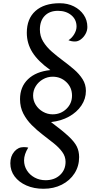

<svg xmlns="http://www.w3.org/2000/svg" viewBox="-20 -883 647 1189"><path d="M512 -320Q512 -271 484 -229.5Q456 -188 407.5 -161Q359 -134 296 -127Q367 -74 404.5 -39Q442 -4 456 25Q470 54 470 90Q470 146 441.5 190.5Q413 235 363 260.5Q313 286 249 286Q190 286 143.5 265.5Q97 245 70.5 209.5Q44 174 44 128Q44 85 68 56.5Q92 28 126 28Q143 28 155 31Q129 73 129 110Q129 144 146.5 172Q164 200 194.5 216.5Q225 233 262 233Q317 233 351.5 201Q386 169 386 119Q386 86 365.5 58Q345 30 313 4.5Q281 -21 245 -48.5Q209 -76 177 -108Q145 -140 124.5 -179.5Q104 -219 104 -269Q104 -345 153.5 -392.5Q203 -440 292 -449Q216 -503 181 -558.5Q146 -614 146 -680Q146 -767 199.5 -815Q253 -863 350 -863Q399 -863 437.5 -843.5Q476 -824 498.5 -791Q521 -758 521 -716Q521 -693 509.5 -672.5Q498 -652 480.5 -639Q463 -626 444 -626Q422 -626 404 -634Q426 -648 440 -672Q454 -696 454 -718Q454 -762 421.5 -789Q389 -816 339 -816Q287 -816 257 -785Q227 -754 227 -700Q227 -659 247.5 -625.5Q268 -592 300.5 -563.5Q333 -535 369.5 -508Q406 -481 438.5 -453Q471 -425 491.5 -392.5Q512 -360 512 -320ZM185 -291Q185 -260 201.5 -233.5Q218 -207 246 -191Q274 -175 306 -175Q356 -175 391 -208.5Q426 -242 426 -291Q426 -341 391 -374.5Q356 -408 306 -408Q274 -408 246 -392Q218 -376 201.5 -349.5Q185 -323 185 -291Z"/></svg>

Font: Merienda Light
Style: Regular
Weight: 300
Designer: Eduardo Rodriguez Tunni
Foundry: Eduardo Rodriguez Tunni
Version: Version 2.001; ttfautohint (v1.8.4.7-5d5b)